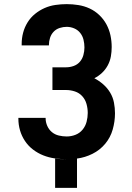

<svg xmlns="http://www.w3.org/2000/svg" viewBox="-20 -763 640 930"><path d="M353 147H247V5Q260 7 273 7.5Q286 8 299 8H301Q272 8 244 4Q216 0 189.5 -10.5Q163 -21 140 -38.5Q117 -56 101 -80Q85 -104 77 -131.5Q69 -159 69 -188V-192H201V-190Q201 -171 209 -153Q217 -135 231.5 -123Q246 -111 265 -106.5Q284 -102 303 -102Q325 -102 345.5 -110Q366 -118 380 -135Q394 -152 399.5 -173.5Q405 -195 405 -216Q405 -238 399 -259.5Q393 -281 378.5 -297Q364 -313 343 -320Q322 -327 300 -327H234V-437H300Q319 -437 337 -443.5Q355 -450 367 -464Q379 -478 384 -496.5Q389 -515 389 -533Q389 -552 384.5 -570.5Q380 -589 368.5 -603.5Q357 -618 339.5 -625.5Q322 -633 303 -633Q286 -633 269 -627.5Q252 -622 240 -609.5Q228 -597 222.5 -580Q217 -563 217 -546V-543H85V-550Q85 -578 92 -604.5Q99 -631 113.5 -654.5Q128 -678 149.5 -695.5Q171 -713 196 -724Q221 -735 248.5 -739Q276 -743 303 -743Q331 -743 359.5 -738.5Q388 -734 414 -722Q440 -710 461 -690Q482 -670 495.5 -645Q509 -620 515 -592Q521 -564 521 -535Q521 -512 517 -489.5Q513 -467 502 -446.5Q491 -426 474 -410Q457 -394 437 -384Q460 -372 480 -354.5Q500 -337 513.5 -314.5Q527 -292 532 -266Q537 -240 537 -214Q537 -175 526 -136Q515 -97 489.5 -66.5Q464 -36 428 -18Q392 0 353 5Z"/></svg>

Font: Iosevka Extrabold Extended
Style: Regular
Weight: 800
Width: 7
Monospace: yes
Designer: Belleve Invis
Foundry: Belleve Invis
Version: Version 32.5.0; ttfautohint (v1.8.4)